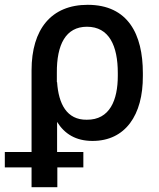

<svg xmlns="http://www.w3.org/2000/svg" viewBox="-63 -574 661 797"><path d="M68 -282V57H-43V121H68V203H175V121H283V57H174V-68C205 -18 252 11 321 11C457 11 531 -96 530 -259V-271C530 -431 469 -554 301 -554C150 -554 68 -453 68 -282ZM173 -271C172 -389 210 -463 298 -463C390 -463 426 -384 426 -271V-259C426 -159 393 -76 297 -77C214 -76 180 -143 174 -233H173Z"/></svg>

Font: Wafeq Medium
Style: Regular
Weight: 500
Designer: Rasmus Andersson & Azza Alameddine
Foundry: Google & TypeTogether
Version: Version 3.000;January 28, 2025;FontCreator 15.0.0.3014 64-bi